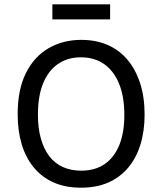

<svg xmlns="http://www.w3.org/2000/svg" viewBox="-20 -858 753 891"><path d="M356 13Q284 13 229.5 -11Q175 -35 137.5 -80Q100 -125 81 -187.5Q62 -250 62 -328Q62 -442 100 -518.5Q138 -595 205 -634Q272 -673 357 -673Q424 -673 478 -650Q532 -627 570.5 -582Q609 -537 630 -472.5Q651 -408 651 -326Q651 -249 631.5 -186.5Q612 -124 574.5 -79.5Q537 -35 482.5 -11Q428 13 356 13ZM357 -66Q421 -66 465.5 -96.5Q510 -127 533.5 -184.5Q557 -242 557 -324Q557 -409 533 -468.5Q509 -528 464 -560Q419 -592 355 -592Q294 -592 249 -561Q204 -530 180 -471Q156 -412 156 -326Q156 -264 169.5 -215.5Q183 -167 208.5 -133.5Q234 -100 271.5 -83Q309 -66 357 -66ZM223 -768V-838H491V-768Z"/></svg>

Font: Bricolage Grotesque
Style: Regular
Weight: 400
Designer: Mathieu Triay
Foundry: Atelier Triay
Version: Version 1.001;gftools[0.9.33.dev8+g029e19f]